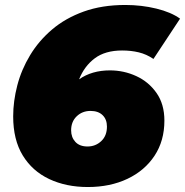

<svg xmlns="http://www.w3.org/2000/svg" viewBox="-20 -736 744 772"><path d="M333 16Q246 16 178 -16Q110 -48 71.5 -111Q33 -174 33 -268Q33 -329 49.5 -392.5Q66 -456 101 -514Q136 -572 189.5 -617.5Q243 -663 316.5 -689.5Q390 -716 484 -716Q549 -716 608.5 -701.5Q668 -687 704 -661L597 -499Q569 -518 538 -525.5Q507 -533 471 -533Q403 -533 361 -501.5Q319 -470 298 -417Q349 -453 422 -453Q478 -453 528 -430Q578 -407 609.5 -362Q641 -317 641 -251Q641 -170 601.5 -110Q562 -50 492.5 -17Q423 16 333 16ZM332 -147Q364 -147 387 -168.5Q410 -190 410 -227Q410 -256 392.5 -273Q375 -290 344 -290Q311 -290 288.5 -268.5Q266 -247 266 -212Q266 -184 283 -165.5Q300 -147 332 -147Z"/></svg>

Font: Montserrat Black
Style: Italic
Weight: 900
Italic angle: -11.3°
Designer: Julieta Ulanovsky
Foundry: Julieta Ulanovsky
Version: Version 9.000; ttfautohint (v1.8.4.7-5d5b)